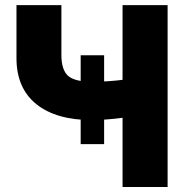

<svg xmlns="http://www.w3.org/2000/svg" viewBox="-20 -748 736 768"><path d="M45.9 -727.5H225.6V-528.3Q225.6 -468.8 252.2 -444.8Q278.8 -420.9 349.6 -420.9Q378.4 -420.9 411.6 -423.1Q444.8 -425.3 470.2 -428.7V-727.5H650.4V0H470.2V-276.9Q442.4 -272.9 407.7 -270.3Q373 -267.6 349.6 -267.6Q204.6 -267.6 125.2 -331.5Q45.9 -395.5 45.9 -515.6ZM302.7 -171.4V-526.9H396.5V-171.4Z"/></svg>

Font: Inter Display Extra Bold
Style: Regular
Weight: 800
Designer: Rasmus Andersson
Foundry: rsms
Version: Version 4.000;git-4fc901f